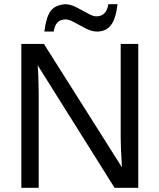

<svg xmlns="http://www.w3.org/2000/svg" viewBox="-20 -898 762 918"><path d="M641.1 0H527.8L160.2 -585.9L163.1 -539.1L165 -457V0H82V-688H189.9L563 -98.1Q557.1 -193.8 557.1 -236.8V-688H641.1ZM443.8 -747.1Q419.4 -747.1 390.6 -761.7Q361.8 -776.4 336.2 -790.8Q310.5 -805.2 293.9 -805.2Q244.6 -805.2 236.8 -747.1H191.9Q201.2 -818.4 222.7 -846.2Q244.1 -874 292 -877.9Q315.9 -877.9 345 -863.3Q374 -848.6 399.4 -834.2Q424.8 -819.8 439.9 -819.8Q489.3 -819.8 498 -877.9H542Q533.7 -807.6 510 -777.3Q486.3 -747.1 443.8 -747.1Z"/></svg>

Font: Libra Sans Modern
Style: Regular
Weight: 400
Foundry: Stefan Peev, Context Ltd
Version: Version 1.000